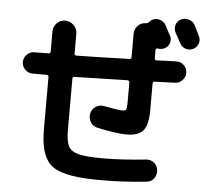

<svg xmlns="http://www.w3.org/2000/svg" viewBox="-59 -896 1117 1018"><g transform="rotate(5 500.0 -386.5)"><path d="M105.5 -471.7Q82 -471.7 64.9 -488.3Q47.9 -504.9 47.9 -527.8Q47.9 -550.8 64.5 -567.9Q81.1 -585 103.5 -585Q115.2 -585 140.6 -585.4Q166 -585.9 178.7 -585.9Q189.5 -585.9 190.4 -596.7V-703.1Q190.4 -729.5 208.5 -748Q226.6 -766.6 252.9 -766.6Q279.3 -766.6 298.3 -747.6Q317.4 -728.5 317.4 -703.1V-597.7Q317.4 -586.9 328.1 -586.9Q421.9 -587.9 608.4 -593.8Q620.1 -593.8 620.1 -605.5V-727.5Q620.1 -752.9 636.7 -771Q653.3 -789.1 677.7 -790Q689.5 -790 697.3 -798.8Q704.1 -806.6 712.9 -811.5Q732.4 -821.3 753.4 -814.5Q774.4 -807.6 785.2 -788.1Q790 -779.3 798.8 -761.7Q807.6 -744.1 813.5 -735.4Q823.2 -715.8 815.9 -695.3Q808.6 -674.8 789.1 -666Q770.5 -658.2 753.9 -662.1Q750 -663.1 746.6 -660.6Q743.2 -658.2 743.2 -654.3V-609.4Q743.2 -599.6 753.9 -598.6Q771.5 -599.6 806.2 -601.1Q840.8 -602.5 858.4 -602.5Q881.8 -603.5 898.4 -587.4Q915 -571.3 916 -548.3Q917 -525.4 900.9 -507.8Q884.8 -490.2 862.3 -489.3Q844.7 -488.3 808.6 -487.3Q772.5 -486.3 753.9 -485.4Q743.2 -485.4 743.2 -472.7V-333Q743.2 -253.9 717.3 -223.6Q691.4 -193.4 627 -193.4Q577.1 -193.4 471.7 -215.8Q447.3 -220.7 435.1 -242.2Q422.9 -263.7 427.7 -287.6Q432.6 -311.5 453.1 -324.7Q473.6 -337.9 498 -333Q575.2 -318.4 592.8 -318.4Q611.3 -318.4 615.7 -325.2Q620.1 -332 620.1 -368.2V-468.8Q620.1 -479.5 609.4 -480.5Q470.7 -476.6 328.1 -473.6Q317.4 -473.6 317.4 -461.9V-190.4Q317.4 -130.9 331.5 -104Q345.7 -77.1 385.7 -66.9Q425.8 -56.6 516.6 -56.6Q619.1 -56.6 745.1 -70.3Q769.5 -72.3 787.6 -57.1Q805.7 -42 807.6 -17.6Q809.6 7.8 794.9 26.4Q780.3 44.9 754.9 46.9Q634.8 59.6 516.6 59.6Q434.6 59.6 380.9 52.7Q327.1 45.9 288.1 30.3Q249 14.6 228.5 -15.6Q208 -45.9 199.2 -86.4Q190.4 -127 190.4 -190.4V-460.9Q190.4 -471.7 178.7 -471.7ZM938.5 -802.7Q943.4 -793 952.6 -773.9Q961.9 -754.9 965.8 -747.1Q975.6 -727.5 968.8 -707Q961.9 -686.5 941.9 -676.8Q921.9 -667 901.4 -673.8Q880.9 -680.7 870.1 -701.2Q861.3 -718.8 840.8 -754.9Q831.1 -774.4 837.4 -795.4Q843.8 -816.4 863.8 -826.2Q883.8 -835.9 906.2 -828.6Q928.7 -821.3 938.5 -802.7Z"/></g></svg>

Font: Rounded-X Mgen+ 1mn bold
Style: Bold
Weight: 700
Designer: [Source Han Sans]
Ryoko NISHIZUKA  (kana & ideographs); Paul D. Hunt (Latin, Greek & Cyrillic); Wenlong ZHANG  (bopomofo
Version: Version 1.059.20150602